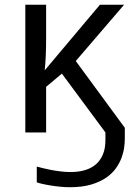

<svg xmlns="http://www.w3.org/2000/svg" viewBox="-20 -554 558 803"><path d="M397.9 -534.2H499L296.9 -298.8L502 -19.5V26.4Q502 40.5 499.5 61Q497.1 81.5 489 104Q481 126.5 465.6 148.7Q450.2 170.9 424.6 188.7Q398.9 206.5 361.6 217.8Q324.2 229 272 229Q254.4 229 233.4 227.1Q212.4 225.1 192.6 221.9Q172.9 218.8 157 215.1Q141.1 211.4 133.8 208.5V142.6Q142.1 145 157.7 148.9Q173.3 152.8 192.4 156.5Q211.4 160.2 232.7 162.8Q253.9 165.5 273.4 165.5Q304.2 165.5 327.4 159.7Q350.6 153.8 366.9 143.6Q383.3 133.3 393.8 120.1Q404.3 106.9 410.4 92Q416.5 77.1 418.7 61.8Q420.9 46.4 420.9 32.2V0L238.8 -246.1L172.9 -190.9V0H85.9V-534.2H172.9V-396Q172.9 -314.9 167 -259.8Z"/></svg>

Font: Zoram GWebM
Style: Regular
Weight: 400
Foundry: Ascender Corporation
Version: Version 1.000